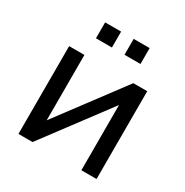

<svg xmlns="http://www.w3.org/2000/svg" viewBox="-170 -882 984 1021"><g transform="rotate(30 322.0 -372.0)"><path d="M168.5 0 468.3 -400.4V0H561.5V-539.1H476.1L175.8 -137.7V-539.1H82V0ZM458 -646.5V-744.1H359.9V-646.5ZM282.7 -646.5V-744.1H184.6V-646.5Z"/></g></svg>

Font: Winston
Style: Regular
Weight: 400
Designer: Vernon Adams, Kim Jin-seong, David Berlow, Cristiano Sobral
Foundry: The Winston Project Authors
Version: Version 3.004